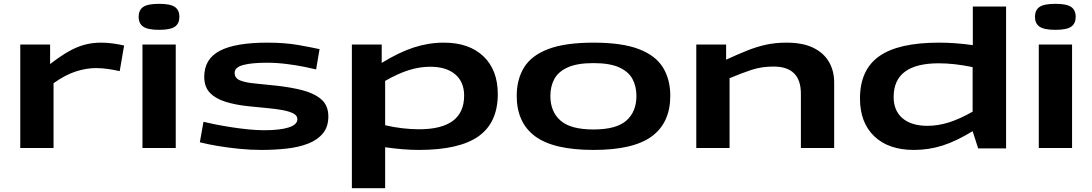

<svg xmlns="http://www.w3.org/2000/svg" viewBox="-20 -774 5711 1004"><path d="M242 -541V-439Q295 -480 338 -504.5Q381 -529 422 -540Q463 -551 508 -551Q540 -551 572 -546.5Q604 -542 629 -536L606 -402Q575 -409 543.5 -413.5Q512 -418 482 -418Q432 -418 377 -400.5Q322 -383 260 -339V0H86V-541Z M812 -618Q753 -618 729 -634.5Q705 -651 705 -686Q705 -721 728.5 -737.5Q752 -754 812 -754Q871 -754 894.5 -737.5Q918 -721 918 -686Q918 -651 894.5 -634.5Q871 -618 812 -618ZM725 0V-541H899V0Z M1025 -30 1044 -137Q1068 -131 1106 -123.5Q1144 -116 1188.5 -109Q1233 -102 1278 -97.5Q1323 -93 1361 -93Q1444 -93 1489.5 -107.5Q1535 -122 1535 -151Q1535 -170 1513.5 -181Q1492 -192 1456 -198.5Q1420 -205 1375 -209Q1330 -213 1284 -218Q1213 -225 1160 -241.5Q1107 -258 1077.5 -289Q1048 -320 1048 -372Q1048 -466 1129.5 -508.5Q1211 -551 1378 -551Q1471 -551 1543.5 -538Q1616 -525 1651 -517L1633 -411Q1613 -416 1571.5 -424.5Q1530 -433 1478 -439.5Q1426 -446 1375 -446Q1296 -446 1251.5 -434Q1207 -422 1207 -393Q1207 -365 1235.5 -353.5Q1264 -342 1313.5 -337.5Q1363 -333 1425 -326Q1500 -318 1562 -302Q1624 -286 1660.5 -254Q1697 -222 1697 -165Q1697 -111 1668.5 -76.5Q1640 -42 1591 -23Q1542 -4 1479 3Q1416 10 1347 10Q1290 10 1230 4Q1170 -2 1117 -11Q1064 -20 1025 -30Z M1820 210V-541H1976V-445Q2067 -501 2144.5 -526Q2222 -551 2301 -551Q2433 -551 2508 -479.5Q2583 -408 2583 -282Q2583 -133 2482.5 -61.5Q2382 10 2170 10Q2091 10 1994 -4V210ZM2171 -98Q2407 -98 2407 -274Q2407 -346 2360 -385.5Q2313 -425 2230 -425Q2175 -425 2118.5 -407.5Q2062 -390 1994 -351V-119Q2042 -108 2087 -103Q2132 -98 2171 -98Z M2682 -273Q2682 -359 2720.5 -421.5Q2759 -484 2847 -517.5Q2935 -551 3084 -551Q3232 -551 3320 -517.5Q3408 -484 3446.5 -421.5Q3485 -359 3485 -273Q3485 -133 3389 -61.5Q3293 10 3084 10Q2874 10 2778 -61.5Q2682 -133 2682 -273ZM2858 -272Q2858 -190 2911 -143.5Q2964 -97 3083 -97Q3203 -97 3255.5 -143.5Q3308 -190 3308 -272Q3308 -323 3287 -361.5Q3266 -400 3217 -422Q3168 -444 3083 -444Q2999 -444 2949.5 -422Q2900 -400 2879 -361.5Q2858 -323 2858 -272Z M3621 0V-541H3777V-462Q3836 -489 3885.5 -509Q3935 -529 3984.5 -540Q4034 -551 4093 -551Q4178 -551 4233 -524Q4288 -497 4315 -450Q4342 -403 4342 -343V0H4168V-284Q4168 -426 4025 -426Q3963 -426 3911 -409Q3859 -392 3795 -365V0Z M5095 2 5066 -88Q4981 -36 4909 -13Q4837 10 4759 10Q4626 10 4551.5 -61.5Q4477 -133 4477 -259Q4477 -409 4577.5 -480Q4678 -551 4890 -551Q4976 -551 5067 -538V-740H5241V2ZM5066 -190V-423Q4970 -443 4889 -443Q4653 -443 4653 -267Q4653 -195 4699.5 -155.5Q4746 -116 4830 -116Q4884 -116 4940.5 -133.5Q4997 -151 5066 -190Z M5499 -618Q5440 -618 5416 -634.5Q5392 -651 5392 -686Q5392 -721 5415.5 -737.5Q5439 -754 5499 -754Q5558 -754 5581.5 -737.5Q5605 -721 5605 -686Q5605 -651 5581.5 -634.5Q5558 -618 5499 -618ZM5412 0V-541H5586V0Z"/></svg>

Font: Georama ExtraExtended SemiBold
Style: Regular
Weight: 600
Width: 8
Designer: Jean-Baptiste Levee
Foundry: Production Type
Version: Version 1.000